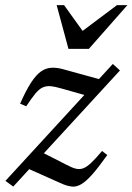

<svg xmlns="http://www.w3.org/2000/svg" viewBox="-28 -694 500 725"><path d="M-7.5 -11 398 -452.5 425 -428 22 10.5ZM71 -292.5 48 -302.5Q70 -352.5 89.2 -382Q108.5 -411.5 127.2 -424.5Q146 -437.5 167.5 -438.2Q189 -439 214.5 -431.5L370.5 -388.5L322 -326.5L205.5 -359.5Q180 -367 163 -368.5Q146 -370 132.5 -363.5Q119 -357 105 -340Q91 -323 71 -292.5ZM208.5 1 73 -59.5 127.5 -120.5 223.5 -71.5Q244 -60.5 258.8 -57Q273.5 -53.5 287 -58.8Q300.5 -64 317 -79.8Q333.5 -95.5 357.5 -124L377 -108.5Q344 -62 320.5 -35.5Q297 -9 279 1.5Q261 12 244.5 10.5Q228 9 208.5 1ZM453 -674.5 307.5 -509.5H230.5L186 -674.5H214L288.5 -571H275.5L413.5 -674.5Z"/></svg>

Font: Newsreader 17pt
Style: Italic
Weight: 400
Italic angle: -17°
Version: Version 1.003